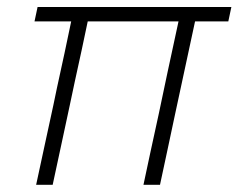

<svg xmlns="http://www.w3.org/2000/svg" viewBox="-20 -514 664 534"><path d="M80.5 0Q92.5 -56 104 -109Q115.5 -162.5 128.5 -222L138.5 -270Q149.5 -321.5 159.5 -366.5Q169 -411.5 178 -454.5H76L84.5 -494.5H623.5L615 -454.5H522.5L466 -192Q456.5 -146.5 446 -98L425 0H379Q387 -37.5 398.2 -90Q409.5 -142.5 421.5 -197Q433 -252.5 446 -313.2Q459 -374 476.5 -454.5H224Q215.5 -415 207 -374Q198 -333 188 -287L174 -221Q161.5 -163 150 -109.2Q138.5 -55.5 126.5 0Z"/></svg>

Font: Heraclito ExtraLight
Style: Italic
Weight: 200
Italic angle: -12°
Designer: Kostas Bartsokas (font) & Cristiano Sobral (main changes)
Foundry: Kostas Bartsokas (font) & Cristiano Sobral (main changes)
Version: Version 1.00;July 8, 2020;FontCreator 13.0.0.2655 64-bit